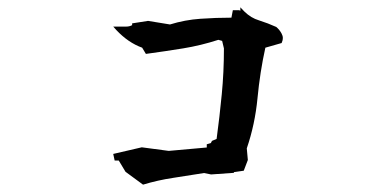

<svg xmlns="http://www.w3.org/2000/svg" viewBox="-20 -666 1040 525"><path d="M304.7 -227.1H293.5L289.6 -245.1L367.7 -263.2L441.4 -253.4L545.4 -262.7V-271.5L556.6 -274.9L559.6 -280.8L572.3 -286.1Q580.6 -347.7 586.4 -408.2Q592.3 -468.8 592.3 -533.7L587.4 -554.2L577.1 -557.1Q528.8 -541.5 480.7 -533.7Q432.6 -525.9 378.9 -518.6L368.7 -535.6Q330.6 -549.3 297.9 -584L289.6 -593.3H325.2Q334 -593.3 341.3 -597.2V-597.7V-602.1L384.8 -608.9L444.8 -599.1Q485.8 -611.8 528.3 -614.7Q570.8 -617.7 612.8 -617.7L616.7 -638.2H633.8L637.2 -636.7V-646Q647.5 -635.3 648.4 -634.3Q666.5 -616.7 688 -610.4Q712.9 -602.5 735.4 -592.3Q744.6 -584.5 750 -574.2Q753.4 -567.9 753.4 -562Q753.4 -556.2 751 -550.8L750 -548.3L705.6 -535.6Q690.9 -469.2 684.1 -397.5Q677.2 -325.7 654.8 -260.3L657.7 -228.5L646.5 -199.2L619.6 -195.3V-193.4L557.1 -189L538.1 -192.9Q496.6 -186 453.9 -179.7Q411.1 -173.3 371.1 -161.1L323.2 -196.3Z"/></svg>

Font: Bakudai
Style: Medium
Weight: 500
Version: Version 1.48